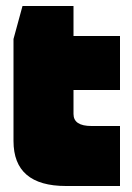

<svg xmlns="http://www.w3.org/2000/svg" viewBox="-20 -620 440 640"><path d="M380 -200H285Q225 -200 225 -240V-320H380V-500H225V-600H55L25 -490V-150Q25 0 200 0H380Z"/></svg>

Font: Millimetre
Style: Extrablack
Weight: 900
Designer: Jérémy Landes
Version: Version 1.0